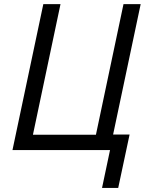

<svg xmlns="http://www.w3.org/2000/svg" viewBox="-20 -734 708 939"><path d="M613.8 -76.2 558.1 185.1H479L518.1 0H41L191.9 -713.9H275.9L141.1 -75.2H449.2L584 -713.9H668L533.2 -76.2Z"/></svg>

Font: OpenSans-Italic
Style: Italic
Weight: 400
Italic angle: -12°
Foundry: Ascender Corporation
Version: Version 1.10